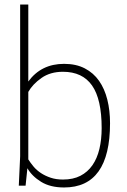

<svg xmlns="http://www.w3.org/2000/svg" viewBox="-20 -820 559 848"><path d="M263 8Q202 8 161.5 -17Q121 -42 101 -77L93 0H63Q65 -32 66 -64.5Q67 -97 69 -130V-800H105V-460Q162 -538 263 -538Q316 -538 354.5 -518Q393 -498 417.5 -463Q442 -428 454 -380Q466 -332 466 -276Q466 8 263 8ZM258 -27Q303 -27 335 -43.5Q367 -60 388 -90Q409 -120 419 -162Q429 -204 429 -254Q429 -382 386.5 -442.5Q344 -503 258 -503Q202 -503 163 -475.5Q124 -448 105 -414V-116Q115 -100 128.5 -84Q142 -68 161 -55.5Q180 -43 204 -35Q228 -27 258 -27Z"/></svg>

Font: Tanohe Sans ExtraLight
Style: Regular
Weight: 250
Designer: Village Type and Design LLC & Cristiano Sobral
Foundry: Cooper Hewitt Smithsonian Design Museum
Version: Version 1.00;September 29, 2021;FontCreator 13.0.0.2655 64-b